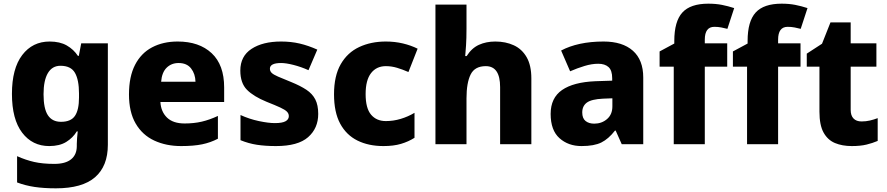

<svg xmlns="http://www.w3.org/2000/svg" viewBox="-20 -785 4826 1045"><path d="M250 -559Q306 -559 343.5 -537.5Q381 -516 404 -481H409L422 -549H567V3Q567 119 497.5 179.5Q428 240 284 240Q219 240 168.5 232.5Q118 225 73 208V65Q120 86 166 96.5Q212 107 276 107Q336 107 367 82Q398 57 398 10V-2Q398 -14 399.5 -33Q401 -52 403 -70H398Q377 -35 340.5 -12.5Q304 10 248 10Q156 10 100.5 -63Q45 -136 45 -274Q45 -412 101 -485.5Q157 -559 250 -559ZM309 -427Q264 -427 240.5 -387Q217 -347 217 -272Q217 -194 240.5 -158Q264 -122 312 -122Q366 -122 388 -154.5Q410 -187 410 -254V-276Q410 -350 388 -388.5Q366 -427 309 -427Z M947 -559Q1064 -559 1132 -495.5Q1200 -432 1200 -309V-230H853Q856 -177 889 -145Q922 -113 985 -113Q1036 -113 1078.5 -123Q1121 -133 1166 -154V-30Q1126 -9 1080 0.5Q1034 10 966 10Q884 10 819.5 -20Q755 -50 718.5 -112.5Q682 -175 682 -271Q682 -368 715 -432Q748 -496 808 -527.5Q868 -559 947 -559ZM952 -442Q913 -442 887 -416.5Q861 -391 857 -340H1044Q1043 -383 1020 -412.5Q997 -442 952 -442Z M1712 -165Q1712 -87 1657 -38.5Q1602 10 1482 10Q1424 10 1378.5 3Q1333 -4 1289 -22V-159Q1337 -137 1389 -126Q1441 -115 1476 -115Q1516 -115 1534 -125Q1552 -135 1552 -153Q1552 -167 1541.5 -177.5Q1531 -188 1505 -200Q1479 -212 1431 -231Q1360 -260 1324 -296.5Q1288 -333 1288 -401Q1288 -479 1349 -519Q1410 -559 1510 -559Q1564 -559 1611 -548Q1658 -537 1707 -515L1659 -403Q1619 -421 1578 -431.5Q1537 -442 1510 -442Q1449 -442 1449 -411Q1449 -398 1458.5 -388.5Q1468 -379 1493.5 -368Q1519 -357 1566 -338Q1615 -318 1647.5 -296.5Q1680 -275 1696 -244Q1712 -213 1712 -165Z M2067 10Q1986 10 1925.5 -20Q1865 -50 1831.5 -112Q1798 -174 1798 -272Q1798 -372 1834.5 -435.5Q1871 -499 1935 -529Q1999 -559 2080 -559Q2129 -559 2173 -548.5Q2217 -538 2253 -520L2203 -393Q2171 -407 2141 -416Q2111 -425 2080 -425Q2029 -425 1999.5 -387Q1970 -349 1970 -273Q1970 -196 1999.5 -161Q2029 -126 2080 -126Q2121 -126 2161 -138Q2201 -150 2236 -171V-35Q2203 -14 2162.5 -2Q2122 10 2067 10Z M2519 -628Q2519 -575 2516.5 -538Q2514 -501 2512 -480H2520Q2547 -523 2586.5 -541Q2626 -559 2676 -559Q2732 -559 2776.5 -538.5Q2821 -518 2846.5 -473.5Q2872 -429 2872 -358V0H2702V-311Q2702 -425 2624 -425Q2564 -425 2541.5 -379.5Q2519 -334 2519 -250V0H2350V-760H2519Z M3265 -559Q3368 -559 3424.5 -509Q3481 -459 3481 -363V0H3364L3331 -74H3327Q3292 -29 3253 -9.5Q3214 10 3145 10Q3073 10 3025 -33Q2977 -76 2977 -165Q2977 -252 3039 -295Q3101 -338 3221 -343L3312 -346V-359Q3312 -402 3292 -420Q3272 -438 3236 -438Q3201 -438 3161.5 -426Q3122 -414 3083 -397L3034 -510Q3079 -534 3137 -546.5Q3195 -559 3265 -559ZM3262 -248Q3199 -245 3174 -226.5Q3149 -208 3149 -173Q3149 -141 3167 -126.5Q3185 -112 3214 -112Q3255 -112 3284 -137Q3313 -162 3313 -206V-250Z M3938 -422H3816V0H3647V-422H3570V-505L3650 -548V-562Q3650 -669 3694 -717Q3738 -765 3835 -765Q3876 -765 3909 -758.5Q3942 -752 3976 -741L3939 -628Q3924 -632 3906 -635.5Q3888 -639 3868 -639Q3816 -639 3816 -569V-549H3938Z M4337 -422H4215V0H4046V-422H3969V-505L4049 -548V-562Q4049 -669 4093 -717Q4137 -765 4234 -765Q4275 -765 4308 -758.5Q4341 -752 4375 -741L4338 -628Q4323 -632 4305 -635.5Q4287 -639 4267 -639Q4215 -639 4215 -569V-549H4337Z M4669 -124Q4693 -124 4714.5 -129Q4736 -134 4757 -142V-18Q4729 -6 4696 2Q4663 10 4616 10Q4564 10 4524.5 -6.5Q4485 -23 4462.5 -63.5Q4440 -104 4440 -177V-422H4371V-493L4454 -547L4500 -663H4610V-549H4750V-422H4610V-187Q4610 -156 4625.5 -140Q4641 -124 4669 -124Z"/></svg>

Font: Noto Sans Lao Looped ExtraBold
Style: Regular
Weight: 800
Designer: Mark Frömberg, Ben Mitchell
Foundry: The Fontpad Ltd
Version: Version 1.002; ttfautohint (v1.8.4.7-5d5b)